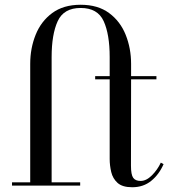

<svg xmlns="http://www.w3.org/2000/svg" viewBox="-20 -780 721 807"><path d="M30.5 -13.5H107V-511.5Q107 -577 129.8 -633.8Q152.5 -690.5 199.5 -725.2Q246.5 -760 319 -760Q391.5 -760 438.5 -725.2Q485.5 -690.5 508.2 -633.8Q531 -577 531 -511.5V-460H637.5V-446.5H531L530.5 -83.5Q530.5 -46 539.8 -32.8Q549 -19.5 571 -19.5Q595 -19.5 618.5 -43Q642 -66.5 656 -96.5L667.5 -90Q648.5 -46.5 615.5 -19.8Q582.5 7 535.5 7Q494.5 7 474.2 -11.2Q454 -29.5 447.5 -57Q441 -84.5 441 -111.5V-446.5H380V-460H441V-540Q441 -635.5 415.8 -691Q390.5 -746.5 319 -746.5Q248 -746.5 222.5 -691Q197 -635.5 197 -540V-13.5H317V0H30.5Z"/></svg>

Font: Bodoni Moda 16pt
Style: Regular
Weight: 400
Version: Version 2.3